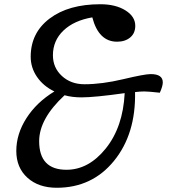

<svg xmlns="http://www.w3.org/2000/svg" viewBox="-20 -795 802 907"><path d="M248 92Q162 92 109.5 44.5Q57 -3 57 -82Q57 -162 105 -237Q153 -312 237 -363Q185 -388 155 -431.5Q125 -475 125 -527Q125 -640 214.5 -707.5Q304 -775 454 -775Q526 -775 572.5 -746Q619 -717 619 -673Q619 -638 595 -618Q571 -598 533 -598Q446 -598 416 -713Q329 -698 279.5 -650.5Q230 -603 230 -534Q230 -475 272.5 -436Q315 -397 379 -397Q462 -397 562.5 -421Q663 -445 692 -445Q749 -445 749 -406Q749 -388 735 -357Q681 -363 662 -363Q642 -363 618 -360Q622 -162 518.5 -35Q415 92 248 92ZM365 -335Q321 -335 285 -345Q165 -234 165 -128Q165 7 294 7Q399 7 480 -94Q561 -195 569 -355Q427 -335 365 -335Z"/></svg>

Font: Lemonada Light
Style: Regular
Weight: 300
Designer: Mohamed Gaber (Arabic), Eduardo Tunni (Latin)
Foundry: Kief Type Foundry
Version: Version 4.004